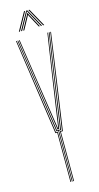

<svg xmlns="http://www.w3.org/2000/svg" viewBox="-142 -983 528 1023"><g transform="rotate(-15 121.5 -471.5)"><path d="M119 0V-280H109L67.8 -564L33 -800H37L71.8 -564L113 -284H130L170.8 -564L206 -800H210L174.8 -564L134 -280H123V0ZM111 0V-272H101L25 -800H29L105 -276H115V0ZM127 0V-276H138L214 -800H218L142 -272H131V0ZM117 -288 76 -564 41 -800H45L80 -564L121 -292H122L162 -564L198 -800H202L166 -564L126 -288ZM52.5 -844 107.5 -943H113.5L58.5 -844ZM64.5 -844 119.5 -943H125.5L180.5 -844H174.5L127.5 -929.2L123.5 -937.5H121.5L117.5 -929.2L70.5 -844ZM76.5 -844 116.5 -917.8 121.5 -928.8H123.5L128.5 -917.8L168.5 -844H162.5L125 -913.2L123.5 -918H121.5L120 -913.2L82.5 -844ZM186.5 -844 131.5 -943H137.5L192.5 -844Z"/></g></svg>

Font: Big Shoulders Inline Display Thin Thin
Style: Regular
Weight: 250
Version: Version 2.002